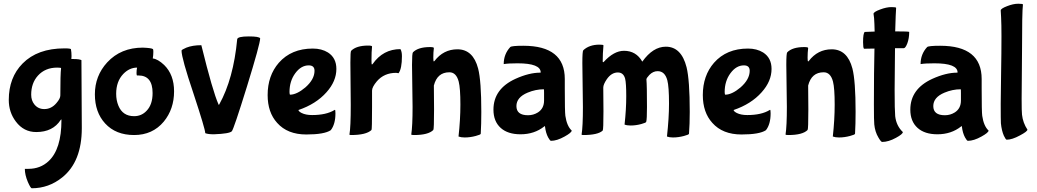

<svg xmlns="http://www.w3.org/2000/svg" viewBox="-20 -697 5551 1028"><path d="M132 207Q196 207 240 166Q309 102 309 -54Q309 -58 308 -58Q307 -58 305 -55Q263 10 174 10Q107 10 65 -46Q27 -96 27 -162Q27 -282 101 -357Q181 -438 325 -438Q360 -438 360 -433Q363 -416 363 -396L362 -381H373Q405 -381 416 -375L418 -11Q418 169 313 253Q241 311 150 311Q144 311 129 277Q113 239 113 207ZM286 -335Q222 -335 183 -292Q147 -252 147 -190Q147 -159 164 -138Q184 -113 217 -113Q255 -113 282 -145Q303 -169 303 -186Q303 -300 307 -332Q307 -335 286 -335Z M543 -36Q488 -96 488 -192Q488 -291 554 -363Q627 -442 745 -442Q793 -440 799 -434Q801 -432 801 -420Q801 -402 798 -384Q825 -381 859 -349Q912 -297 912 -208Q912 -113 857 -46Q797 26 698 26Q600 26 543 -36ZM721 -293H713Q711 -297 711 -306Q711 -323 714 -335Q673 -335 640 -301Q602 -261 602 -195Q602 -160 614 -131Q637 -75 698 -75Q738 -75 765 -104Q797 -137 797 -199Q797 -293 721 -293Z M1250 -487Q1252 -502 1312 -502Q1367 -502 1373 -492Q1373 -463 1302 -233Q1231 -4 1221 6Q1208 19 1125 22Q1094 22 1079 16Q1079 -5 1016 -196Q952 -386 952 -426Q952 -431 978 -442Q1011 -455 1058 -455Q1119 -207 1150 -138Q1151 -133 1154 -138Q1230 -275 1250 -487Z M1633 -347Q1592 -347 1561 -305Q1530 -263 1530 -204Q1530 -190 1534 -190Q1570 -191 1615 -229Q1664 -272 1664 -318Q1664 -347 1633 -347ZM1464 -39Q1413 -95 1413 -188Q1413 -292 1473 -361Q1540 -437 1655 -437Q1702 -437 1736 -416Q1781 -387 1781 -328Q1781 -262 1728 -203Q1672 -140 1578 -108Q1578 -101 1595 -92Q1617 -81 1651 -81Q1727 -81 1771 -108Q1772 -109 1773 -109Q1776 -109 1776 -90Q1776 -32 1751 0Q1717 23 1620 23Q1519 23 1464 -39Z M2114 -305Q2111 -306 2101 -307Q2037 -307 1998 -262Q1972 -231 1972 -212V-124Q1972 -4 1969 -1Q1941 26 1859 26Q1851 26 1851 23Q1858 -16 1858 -135L1856 -362Q1856 -421 1860 -425Q1888 -453 1951 -453Q1972 -453 1972 -448Q1969 -421 1969 -375Q1969 -352 1971 -352Q1973 -352 1975 -354Q2031 -434 2124 -434Q2132 -421 2132 -396Q2132 -329 2114 -305Z M2186 -350Q2186 -412 2191 -417Q2219 -445 2282 -445Q2303 -445 2303 -440Q2300 -416 2300 -388Q2300 -368 2303 -368Q2304 -368 2306 -370Q2354 -433 2429 -433Q2513 -433 2540 -330Q2557 -264 2557 -98Q2557 -32 2554 19Q2554 24 2527 31Q2497 39 2468 39Q2449 39 2435 34Q2445 -56 2445 -137Q2445 -225 2436 -260Q2423 -310 2386 -310Q2321 -310 2303 -239L2304 -112Q2304 -5 2300 -1Q2273 26 2197 26Q2182 26 2182 23Q2189 -22 2189 -125Z M3004 -223Q3004 -98 3007 -77Q3015 -22 3041 2Q3041 13 3003 34Q2962 57 2930 57Q2925 57 2915 39Q2902 15 2898 -20Q2898 -22 2897 -22Q2896 -22 2894 -20Q2841 22 2767 22Q2699 22 2661 -12Q2622 -47 2622 -110Q2622 -221 2740 -275Q2813 -308 2873 -308Q2874 -308 2875 -309Q2875 -358 2751 -358Q2702 -358 2678 -354H2677Q2677 -407 2712 -445Q2719 -452 2782 -452Q3004 -452 3004 -274ZM2893 -197Q2893 -219 2892 -219Q2848 -219 2805 -201Q2745 -176 2745 -129Q2745 -80 2807 -80Q2836 -80 2860 -95Q2893 -116 2893 -159Z M3444 -124Q3444 -58 3440 -45Q3440 -40 3414 -33Q3385 -25 3356 -25Q3337 -25 3324 -30Q3333 -111 3333 -182Q3333 -252 3327 -276Q3318 -309 3288 -309Q3254 -309 3229 -273Q3210 -245 3210 -228L3211 -101Q3211 -3 3207 2Q3182 26 3102 26Q3094 26 3094 23Q3101 -20 3101 -124L3098 -359Q3098 -423 3103 -428Q3135 -458 3190 -458Q3211 -458 3211 -454Q3207 -410 3207 -369Q3207 -364 3209 -364Q3211 -364 3213 -366Q3267 -425 3321 -425Q3386 -425 3419 -367Q3476 -447 3545 -447Q3628 -447 3656 -337Q3673 -268 3673 -98Q3673 -32 3669 19Q3669 24 3642 31Q3612 39 3583 39Q3564 39 3551 34Q3562 -65 3562 -142Q3562 -233 3553 -267Q3540 -316 3501 -316Q3477 -316 3457 -296Q3441 -279 3441 -272Q3444 -240 3444 -124Z M3963 -347Q3922 -347 3891 -305Q3860 -263 3860 -204Q3860 -190 3864 -190Q3900 -191 3945 -229Q3994 -272 3994 -318Q3994 -347 3963 -347ZM3794 -39Q3743 -95 3743 -188Q3743 -292 3803 -361Q3870 -437 3985 -437Q4032 -437 4066 -416Q4111 -387 4111 -328Q4111 -262 4058 -203Q4002 -140 3908 -108Q3908 -101 3925 -92Q3947 -81 3981 -81Q4057 -81 4101 -108Q4102 -109 4103 -109Q4106 -109 4106 -90Q4106 -32 4081 0Q4047 23 3950 23Q3849 23 3794 -39Z M4190 -350Q4190 -412 4195 -417Q4223 -445 4286 -445Q4307 -445 4307 -440Q4304 -416 4304 -388Q4304 -368 4307 -368Q4308 -368 4310 -370Q4358 -433 4433 -433Q4517 -433 4544 -330Q4561 -264 4561 -98Q4561 -32 4558 19Q4558 24 4531 31Q4501 39 4472 39Q4453 39 4439 34Q4449 -56 4449 -137Q4449 -225 4440 -260Q4427 -310 4390 -310Q4325 -310 4307 -239L4308 -112Q4308 -5 4304 -1Q4277 26 4201 26Q4186 26 4186 23Q4193 -22 4193 -125Z M4773 -529Q4848 -529 4848 -526Q4848 -492 4838 -465Q4828 -439 4819 -439H4772Q4770 -291 4770 -216Q4770 -107 4773 -75Q4779 -23 4814 10Q4814 21 4777 41Q4737 63 4703 63Q4697 63 4683 39Q4665 9 4661 -31Q4659 -47 4659 -138Q4659 -317 4662 -437Q4631 -437 4606 -436Q4601 -441 4601 -471Q4601 -519 4610 -526L4663 -528Q4662 -573 4660 -600L4657 -623Q4657 -633 4692 -646Q4726 -659 4753 -659Q4778 -659 4778 -655Q4776 -632 4773 -529Z M5236 -223Q5236 -98 5239 -77Q5247 -22 5273 2Q5273 13 5235 34Q5194 57 5162 57Q5157 57 5147 39Q5134 15 5130 -20Q5130 -22 5129 -22Q5128 -22 5126 -20Q5073 22 4999 22Q4931 22 4893 -12Q4854 -47 4854 -110Q4854 -221 4972 -275Q5045 -308 5105 -308Q5106 -308 5107 -309Q5107 -358 4983 -358Q4934 -358 4910 -354H4909Q4909 -407 4944 -445Q4951 -452 5014 -452Q5236 -452 5236 -274ZM5125 -197Q5125 -219 5124 -219Q5080 -219 5037 -201Q4977 -176 4977 -129Q4977 -80 5039 -80Q5068 -80 5092 -95Q5125 -116 5125 -159Z M5450 -168Q5450 -99 5452 -83Q5457 -39 5481 -3Q5481 7 5441 28Q5399 51 5370 51Q5365 51 5355 30Q5343 3 5339 -37Q5338 -53 5338 -142Q5338 -186 5340 -302Q5342 -417 5342 -504Q5342 -566 5340 -606L5338 -641Q5338 -651 5372 -664Q5405 -677 5432 -677Q5457 -677 5457 -673Q5452 -636 5452 -413Z"/></svg>

Font: Bubblegum Sans
Style: Regular
Weight: 400
Designer: Angel Koziupa and Alejandro Paul
Foundry: Angel Koziupa and Alejandro Paul
Version: Version 1.001